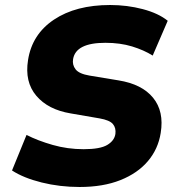

<svg xmlns="http://www.w3.org/2000/svg" viewBox="-20 -736 710 767"><path d="M298 11Q219 11 146.5 -7Q74 -25 28 -55L86 -197Q131 -174 190.5 -157Q250 -140 314 -140Q380 -140 408.5 -157Q437 -174 441 -201Q444 -225 431 -240.5Q418 -256 378 -263L262 -283Q172 -298 125 -353.5Q78 -409 92 -496Q108 -599 195.5 -657.5Q283 -716 420 -716Q488 -716 550.5 -699.5Q613 -683 650 -653L590 -514Q555 -536 507.5 -550.5Q460 -565 401 -565Q283 -565 272 -500Q268 -477 282 -459Q296 -441 338 -434L453 -415Q547 -400 591.5 -345.5Q636 -291 622 -205Q612 -141 571 -92.5Q530 -44 461 -16.5Q392 11 298 11Z"/></svg>

Font: Mulish Black
Style: Italic
Weight: 900
Italic angle: -9°
Designer: Vernon Adams
Foundry: Vernon Adams
Version: Version 3.603; ttfautohint (v1.8.3)